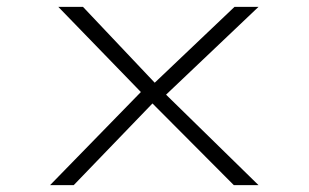

<svg xmlns="http://www.w3.org/2000/svg" viewBox="-20 -540 900 560"><path d="M662 0 413 -250 406 -256 150 -520H222L449 -280L452 -276L734 0ZM126 0 403 -284 436 -250 195 0ZM455 -255 421 -289 664 -520H734Z"/></svg>

Font: Lexend Tera ExtraLight
Style: Regular
Weight: 250
Designer: Bonnie Shaver-Troup, Thomas Jockin
Foundry: Lexend
Version: Version 1.007